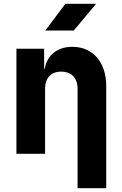

<svg xmlns="http://www.w3.org/2000/svg" viewBox="-20 -805 640 1005"><path d="M322 -785 217 -645H366L483 -785ZM359 -560C280 -560 227 -517 214 -445H211V-550H66V0H216V-340C216 -397 247 -430 300 -430C354 -430 386 -397 386 -340V180H536V-355C536 -479 466 -560 359 -560Z"/></svg>

Font: Tekne LDO ExtraBold
Style: Regular
Weight: 800
Monospace: yes
Designer: Alessio Laiso, Mario Rullo, Paolo Rosset
Foundry: Alessio Laiso
Version: Version 1.000;hotconv 1.0.109;makeotfexe 2.5.65596